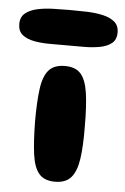

<svg xmlns="http://www.w3.org/2000/svg" viewBox="-90 -677 465 714"><g transform="rotate(5 142.5 -320.5)"><path d="M142 0Q102 0 82.5 -23Q63 -46 56.5 -93.5Q50 -141 49 -216Q49 -291 55.5 -339Q62 -387 82 -409.5Q102 -432 142 -432Q182 -432 201.5 -409.5Q221 -387 228 -339Q235 -291 235 -216Q236 -141 229 -93.5Q222 -46 202 -23Q182 0 142 0ZM142 -509Q112 -509 79.5 -509Q47 -509 20 -514Q-7 -519 -24 -532.5Q-41 -546 -41 -573Q-41 -599 -24 -613Q-7 -627 20 -633Q47 -639 79.5 -640Q112 -641 142 -641Q173 -641 205 -640Q237 -639 264.5 -633Q292 -627 309 -613Q326 -599 326 -573Q326 -546 309 -532.5Q292 -519 264.5 -514Q237 -509 205 -509Q173 -509 142 -509Z"/></g></svg>

Font: Cherry Bomb One
Style: Regular
Weight: 400
Designer: satsuyako
Foundry: satsuyako
Version: Version 4.100; ttfautohint (v1.8.3)